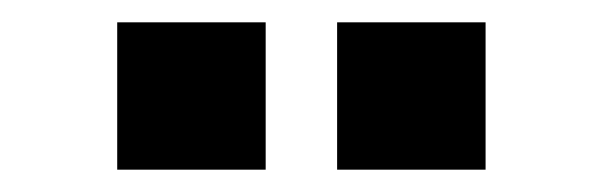

<svg xmlns="http://www.w3.org/2000/svg" viewBox="-20 -742 540 172"><path d="M282 -590V-722H415V-590ZM85 -590V-722H218V-590Z"/></svg>

Font: Nunito Sans ExtraBold
Style: Regular
Weight: 800
Designer: Vernon Adams
Foundry: Vernon Adams
Version: Version 3.101; ttfautohint (v1.8.4.7-5d5b);gftools[0.9.27]